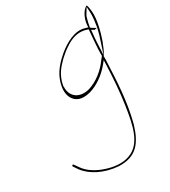

<svg xmlns="http://www.w3.org/2000/svg" viewBox="-219 -766 1011 1139"><g transform="rotate(-30 286.5 -196.5)"><path d="M13 124V128L34 159C74 214 154 257 252 264C369 268 418 206 452 93C488 -44 494 -187 499 -307L500 -323C500 -327 499 -336 500 -344H499L500 -348L503 -350C528 -393 551 -456 563 -515C571 -550 574 -586 572 -609C570 -639 564 -658 561 -657H560C534 -642 512 -603 507 -559L506 -540L488 -545C425 -566 353 -523 307 -486C269 -454 231 -416 210 -368C187 -314 186 -268 203 -237C221 -204 257 -184 321 -201C374 -216 428 -254 466 -299L488 -326L487 -295C484 -215 477 -107 463 -21C446 86 426 210 328 244C276 263 217 252 174 238C121 221 72 192 45 152L23 121C23 121 21 119 20 119C18 119 14 121 13 124ZM203 -307V-308C209 -355 231 -395 258 -425C290 -462 334 -498 378 -521C425 -544 463 -543 501 -529L502 -528V-527C498 -478 491 -409 491 -358L492 -354L476 -334C439 -282 385 -238 325 -220C249 -201 206 -242 204 -296V-307ZM513 -534 515 -541C517 -556 521 -571 525 -586C527 -596 531 -607 537 -616L558 -650L560 -615C561 -592 560 -568 554 -534L551 -510H550L547 -496C543 -478 537 -458 530 -438L502 -352L506 -437C507 -458 509 -479 511 -496L513 -519L531 -509V-508C531 -508 534 -508 535 -509L547 -512L533 -521C521 -527 522 -529 513 -534ZM515 -541H516L515 -542ZM499 -322 500 -323ZM547 -512 550 -510V-513Z"/></g></svg>

Font: Stray Cat
Style: HlObl
Weight: 100
Version: Version 1.0